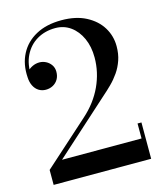

<svg xmlns="http://www.w3.org/2000/svg" viewBox="-113 -845 790 929"><g transform="rotate(-15 282.0 -380.0)"><path d="M40 0V-75L264.5 -276.5Q327 -332 359 -401.2Q391 -470.5 391 -544.5Q391 -599 372 -641Q353 -683 319.8 -707Q286.5 -731 243.5 -731Q192 -731 151.8 -707.5Q111.5 -684 89.8 -640.2Q68 -596.5 72 -535.5H54Q54 -550 64.2 -562.2Q74.5 -574.5 91.2 -582.5Q108 -590.5 126.5 -590.5Q143.5 -590.5 159 -582.5Q174.5 -574.5 184.5 -560Q194.5 -545.5 194.5 -526Q194.5 -504 185 -488Q175.5 -472 159.2 -463.2Q143 -454.5 123.5 -454.5Q104 -454.5 88.2 -464.2Q72.5 -474 63.2 -492.5Q54 -511 53 -535.5Q48.5 -601 74.8 -651.8Q101 -702.5 153.8 -731.2Q206.5 -760 282 -760Q354.5 -760 405 -733.5Q455.5 -707 481.8 -664Q508 -621 508 -570Q508 -531 497.2 -499.8Q486.5 -468.5 468.5 -442.5Q450.5 -416.5 428.5 -394.8Q406.5 -373 384 -353.5L110.5 -107H509V-182H528.5V0Z"/></g></svg>

Font: Bodoni Moda Medium
Style: Regular
Weight: 500
Designer: Owen Earl
Foundry: indestructible type
Version: Version 2.005